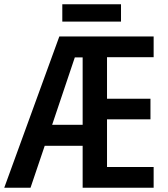

<svg xmlns="http://www.w3.org/2000/svg" viewBox="-22 -886 792 906"><path d="M368 0V-198H189L122 0H-2L258 -714H703V-616H483V-420H688V-323H483V-98H703V0ZM368 -297V-615H331L224 -297ZM549 -784H272V-866H549Z"/></svg>

Font: Noto Sans Display Medium Narrow
Style: Regular
Weight: 500
Width: 4
Designer: Monotype Design team
Foundry: Monotype Imaging Inc.
Version: Version 1.000